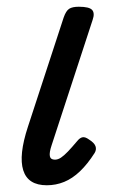

<svg xmlns="http://www.w3.org/2000/svg" viewBox="-20 -535 340 570"><path d="M119 15Q63 15 49 -29.5Q35 -74 63 -159L169 -483Q176 -503 185.5 -509Q195 -515 214 -515Q245 -515 253.5 -505.5Q262 -496 255 -476L133 -103Q126 -82 128 -71.5Q130 -61 143 -61Q152 -61 161 -67Q170 -73 181.5 -85Q193 -97 209 -116Q217 -126 225 -127.5Q233 -129 244 -121Q260 -111 263.5 -101Q267 -91 261 -81Q240 -48 217.5 -26.5Q195 -5 170.5 5Q146 15 119 15Z"/></svg>

Font: Playwrite US Trad
Style: Regular
Weight: 400
Designer: Veronika Burian, José Scaglione
Foundry: TypeTogether
Version: Version 1.002